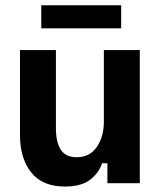

<svg xmlns="http://www.w3.org/2000/svg" viewBox="-20 -688 607 721"><path d="M223.3 12.5Q140 12.5 97.5 -40Q55 -92.5 55 -182.5V-500H190V-205Q190 -154.2 208.3 -125.8Q226.7 -97.5 267.5 -97.5Q316.7 -97.5 343.3 -135.8Q370 -174.2 370 -230V-500H505V0H383.3V-75H363.3Q350.8 -37.5 317.5 -12.5Q284.2 12.5 223.3 12.5ZM435 -581.7H135V-668.3H435Z"/></svg>

Font: Familjen Grotesk Variable
Style: Regular
Weight: 400
Designer: Anders Wikstroem, Jonas Baeckman, Matilda Gysing, Kristian Moeller
Foundry: Familjen STHLM AB
Version: Version 2.000